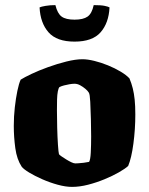

<svg xmlns="http://www.w3.org/2000/svg" viewBox="-20 -732 584 752"><path d="M262 0Q237 0 206 -8.5Q175 -17 145.5 -30Q116 -43 94.5 -56Q73 -69 65 -79Q46 -108 40 -151.5Q34 -195 34 -239Q34 -276 38 -311.5Q42 -347 48 -376Q54 -405 61 -420Q75 -429 103.5 -442.5Q132 -456 168 -469Q204 -482 240 -491Q276 -500 303 -500Q323 -500 349.5 -493.5Q376 -487 403 -476Q430 -465 452.5 -451.5Q475 -438 487 -425Q495 -406 500 -386Q505 -366 507.5 -341.5Q510 -317 510 -284Q510 -226 502.5 -169.5Q495 -113 482 -82Q470 -71 445.5 -57Q421 -43 389.5 -30Q358 -17 325 -8.5Q292 0 262 0ZM275 -92Q277 -92 286.5 -92.5Q296 -93 308 -94.5Q320 -96 329 -98Q334 -106 335.5 -134Q337 -162 337 -198Q337 -228 336 -265.5Q335 -303 333.5 -333Q332 -363 328 -369Q324 -376 314.5 -384Q305 -392 294 -398Q283 -404 272 -404Q263 -404 252 -402Q241 -400 231 -397.5Q221 -395 213 -391Q209 -387 206.5 -374Q204 -361 203.5 -342.5Q203 -324 203 -301Q203 -270 204 -232Q205 -194 207 -164.5Q209 -135 211 -128Q213 -125 221 -119.5Q229 -114 239.5 -107.5Q250 -101 259.5 -96.5Q269 -92 275 -92ZM272 -569Q202 -569 170 -605.5Q138 -642 135 -703Q141 -706 158.5 -709Q176 -712 197 -712Q205 -679 221.5 -667Q238 -655 272 -655Q306 -655 323 -667Q340 -679 347 -712Q376 -712 390 -709Q404 -706 409 -703Q406 -642 374 -605.5Q342 -569 272 -569Z"/></svg>

Font: Texturina Medium 12pt Black
Style: Regular
Weight: 900
Version: Version 1.002